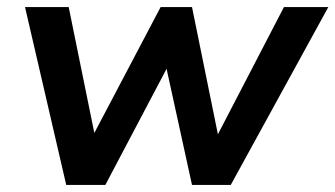

<svg xmlns="http://www.w3.org/2000/svg" viewBox="-20 -525 952 545"><path d="M168 0 51 -505H175L255 -112H229L436 -505H525L605 -112H582L786 -505H912L635 0H525L437 -402H491L279 0Z"/></svg>

Font: Mulish ExtraLight
Style: Bold Italic
Weight: 700
Italic angle: -9°
Version: Version 3.603